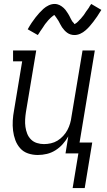

<svg xmlns="http://www.w3.org/2000/svg" viewBox="-20 -775 540 970"><path d="M356 -598Q346 -598 336.5 -601Q327 -604 319.5 -609.5Q312 -615 305.5 -622Q299 -629 293.5 -637Q288 -645 284.5 -652.5Q281 -660 275.5 -669.5Q270 -679 264.5 -686Q259 -693 255 -699Q253 -699 250 -696.5Q247 -694 243.5 -691.5Q240 -689 236.5 -685.5Q233 -682 231 -680Q229 -678 226.5 -675.5Q224 -673 222 -670.5Q220 -668 218 -665.5Q216 -663 213.5 -660Q211 -657 208.5 -654Q206 -651 204 -647.5Q202 -644 199.5 -640.5Q197 -637 194.5 -633Q192 -629 189 -625Q186 -621 183 -616.5Q180 -612 177.5 -607.5Q175 -603 171 -598L120 -627Q130 -645 140 -660Q150 -675 160 -687.5Q170 -700 178.5 -709.5Q187 -719 199 -730Q211 -741 226 -748Q241 -755 256 -755Q263 -755 269 -753.5Q275 -752 280.5 -749.5Q286 -747 291.5 -743Q297 -739 301.5 -735Q306 -731 310 -726Q314 -721 317.5 -715.5Q321 -710 324.5 -705Q328 -700 330.5 -694.5Q333 -689 336.5 -682.5Q340 -676 343 -670.5Q346 -665 350 -661.5Q354 -658 356 -653Q358 -654 361.5 -656Q365 -658 368 -660.5Q371 -663 375 -667Q379 -671 380.5 -673Q382 -675 384.5 -677Q387 -679 389 -681.5Q391 -684 393 -686.5Q395 -689 397.5 -692Q400 -695 402.5 -698Q405 -701 407 -704.5Q409 -708 411.5 -711.5Q414 -715 416.5 -719Q419 -723 422.5 -727Q426 -731 428.5 -735.5Q431 -740 434 -745Q437 -750 441 -755L492 -725Q481 -707 471 -692Q461 -677 451.5 -665Q442 -653 433.5 -643Q425 -633 412.5 -622Q400 -611 385.5 -604.5Q371 -598 356 -598ZM347 175 376 0H311L325 -86Q313 -65 297 -47Q281 -29 260.5 -16Q240 -3 217 2.5Q194 8 171 8Q145 8 121.5 0Q98 -8 82 -26Q66 -44 57.5 -67Q49 -90 46 -115Q43 -140 44.5 -166Q46 -192 51 -218L92 -465H46V-520H163L111 -209Q108 -190 107 -171Q106 -152 108.5 -134Q111 -116 117.5 -99.5Q124 -83 136.5 -70.5Q149 -58 166.5 -52.5Q184 -47 202 -47Q219 -47 237 -51Q255 -55 270.5 -64.5Q286 -74 299 -88Q312 -102 320.5 -118Q329 -134 334 -151Q339 -168 341 -185L397 -520H459L382 -55H446L408 175Z"/></svg>

Font: Iosevka Curly Slab Light
Style: Italic
Weight: 300
Italic angle: -9°
Monospace: yes
Designer: Belleve Invis
Foundry: Belleve Invis
Version: Version 22.1.2; ttfautohint (v1.8.4)